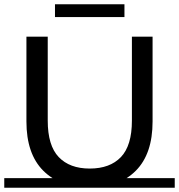

<svg xmlns="http://www.w3.org/2000/svg" viewBox="-25 -872 840 901"><path d="M395 8Q257 8 178 -71Q99 -150 99 -302V-700H199V-306Q199 -189 250.5 -135Q302 -81 396 -81Q491 -81 542.5 -135Q594 -189 594 -306V-700H691V-302Q691 -150 612.5 -71Q534 8 395 8ZM-5 9V-36H795V9ZM233 -792V-852H559V-792Z"/></svg>

Font: Montserrat Underline Thin Medium
Style: Regular
Weight: 500
Version: Version 9.000